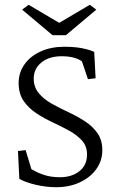

<svg xmlns="http://www.w3.org/2000/svg" viewBox="-20 -780 495 809"><path d="M216.8 8.8Q173.8 8.8 130.4 -1.5Q86.9 -11.7 61.5 -26.4L55.7 -143.6L87.9 -147.5L112.3 -67.4Q137.7 -51.8 167 -42.5Q196.3 -33.2 232.4 -33.2Q282.2 -33.2 314.5 -58.6Q346.7 -84 346.7 -128.9Q346.7 -164.1 325.7 -187.5Q304.7 -210.9 272 -229Q239.3 -247.1 202.6 -264.2Q166 -281.2 133.3 -302.7Q100.6 -324.2 79.6 -354.5Q58.6 -384.8 58.6 -429.7Q58.6 -474.6 83.5 -509.3Q108.4 -543.9 151.9 -563.5Q195.3 -583 251 -583Q278.3 -583 300.8 -580.6Q323.2 -578.1 342.3 -573.2Q361.3 -568.4 377 -561.5L382.8 -450.2L350.6 -446.3L325.2 -521.5Q294.9 -543 240.2 -543Q186.5 -543 154.3 -516.6Q122.1 -490.2 122.1 -449.2Q122.1 -413.1 143.1 -387.7Q164.1 -362.3 196.8 -343.8Q229.5 -325.2 266.6 -308.1Q303.7 -291 336.4 -270Q369.1 -249 390.1 -219.7Q411.1 -190.4 411.1 -147.5Q411.1 -102.5 385.7 -67.4Q360.4 -32.2 316.4 -11.7Q272.5 8.8 216.8 8.8ZM73.2 -739.3 100.6 -759.8 257.8 -667H201.2L358.4 -759.8L385.7 -739.3L257.8 -631.8H201.2Z"/></svg>

Font: Crimson Pro ExtraLight
Style: Regular
Weight: 250
Designer: Jacques Le Bailly
Foundry: Baron von Fonthausen
Version: Version 1.003